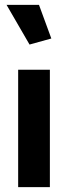

<svg xmlns="http://www.w3.org/2000/svg" viewBox="-20 -773 280 793"><path d="M186 0V-485H55V0ZM102 -589 192 -614 141 -753H7Z"/></svg>

Font: Catamaran
Style: Bold
Weight: 700
Designer: Pria Ravichandran
Version: Version 2.000